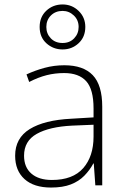

<svg xmlns="http://www.w3.org/2000/svg" viewBox="-20 -832 561 862"><path d="M209 10Q132 10 90 -28Q48 -66 48 -133Q48 -212 113.5 -252.5Q179 -293 300 -299L400 -305V-345Q400 -431 367 -467.5Q334 -504 268 -504Q227 -504 189.5 -494.5Q152 -485 111 -464L99 -498Q138 -516 180.5 -527.5Q223 -539 269 -539Q354 -539 396.5 -494.5Q439 -450 439 -353V0H408L401 -98H399Q383 -68 358.5 -43Q334 -18 298 -4Q262 10 209 10ZM213 -24Q307 -24 353.5 -77Q400 -130 400 -219V-272L304 -268Q202 -263 145 -231Q88 -199 88 -133Q88 -81 121 -52.5Q154 -24 213 -24ZM261 -610Q219 -610 188.5 -637.5Q158 -665 158 -711Q158 -756 188 -784Q218 -812 261 -812Q303 -812 333 -783Q363 -754 363 -711Q363 -666 333 -638Q303 -610 261 -610ZM261 -639Q293 -639 313 -660Q333 -681 333 -711Q333 -742 311.5 -762.5Q290 -783 261 -783Q229 -783 208.5 -762.5Q188 -742 188 -711Q188 -681 208 -660Q228 -639 261 -639Z"/></svg>

Font: Noto Sans Symbols ExtraLight
Style: Regular
Weight: 250
Version: Version 2.002